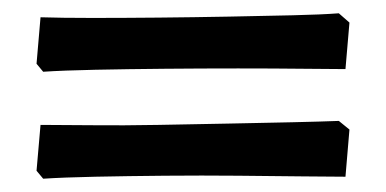

<svg xmlns="http://www.w3.org/2000/svg" viewBox="-20 -397 581 289"><path d="M45 -289 35 -301 41 -371Q72 -370 118.5 -370Q165 -370 218.5 -370.5Q272 -371 324.5 -372Q377 -373 420.5 -374Q464 -375 490 -377L506 -363L500 -293Q479 -293 436 -293.5Q393 -294 338.5 -294Q284 -294 228 -293.5Q172 -293 123.5 -292Q75 -291 45 -289ZM45 -128 35 -140 41 -209Q72 -209 118.5 -208.5Q165 -208 218.5 -209Q272 -210 324.5 -211Q377 -212 420.5 -213Q464 -214 490 -215L506 -202L500 -131Q479 -131 436 -131.5Q393 -132 338.5 -132.5Q284 -133 228 -132.5Q172 -132 123.5 -131Q75 -130 45 -128Z"/></svg>

Font: Labrada
Style: Bold
Weight: 700
Designer: Mercedes Jáuregui
Foundry: Omnibus-Type Team
Version: Version 1.000; ttfautohint (v1.8.4.7-5d5b)